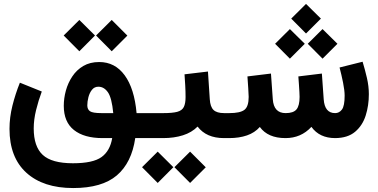

<svg xmlns="http://www.w3.org/2000/svg" viewBox="-20 -702 1923 976"><path d="M706.4 0V-127H755.9V0ZM468.3 -521.5 547.9 -600.6 627.4 -521 547.9 -441.4ZM303.7 -521.5 383.3 -600.6 462.9 -521.5 383.3 -441.4ZM550.3 0H501.5Q407.7 0 356 -41Q304.2 -82 304.2 -164.1Q304.2 -202.6 314.9 -241.7Q325.7 -280.8 347.7 -313.7Q369.6 -346.7 403.6 -366.7Q437.5 -386.7 484.4 -386.7Q564.5 -386.7 613.8 -319.3Q663.1 -252 674.3 -127H714.8V0H667.5Q649.4 125 574 189.5Q498.5 253.9 352.1 253.9Q199.7 253.9 114 176Q28.3 98.1 28.3 -46.9Q28.3 -105.5 43.2 -165Q58.1 -224.6 81.1 -281.7L192.4 -236.8Q175.3 -190.9 163.3 -142.1Q151.4 -93.3 151.4 -49.3Q151.4 43 197.3 85.4Q243.2 127.9 350.6 127.9Q452.6 127.9 496.1 96.4Q539.6 64.9 550.3 0ZM555.7 -127Q548.3 -204.6 528.6 -232.9Q508.8 -261.2 480 -261.2Q460 -261.2 447.5 -245.6Q435.1 -230 429.4 -207.8Q423.8 -185.5 423.8 -166.5Q423.8 -146 437.5 -136.5Q451.2 -127 496.6 -127Z M1130.4 0H1118.7Q1028.8 0 984.4 -58.6Q954.6 -28.3 909.7 -14.2Q864.7 0 809.1 0H736.3V-127H810.1Q856.4 -127 880.9 -133.5Q905.3 -140.1 914.3 -158Q923.3 -175.8 923.3 -208.5Q923.3 -236.8 921.6 -267.1Q919.9 -297.4 918 -324.2L1037.1 -338.4L1046.4 -197.3Q1048.8 -159.2 1065.4 -143.1Q1082 -127 1119.6 -127H1130.4ZM866.7 147.9 946.3 68.8 1025.9 148.4 946.3 228ZM702.1 147.9 781.7 68.8 861.3 147.9 781.7 228Z M1460.4 -607.4 1535.6 -682.1 1611.3 -607.4 1535.6 -531.7ZM1544.4 -479.5 1619.6 -554.2 1695.3 -479.5 1619.6 -403.8ZM1378.4 -479.5 1453.6 -554.2 1529.3 -479.5 1453.6 -403.8ZM1683.6 -127Q1704.6 -127 1718.3 -145.3Q1731.9 -163.6 1731.9 -215.8Q1731.9 -241.7 1723.9 -282Q1715.8 -322.3 1706.1 -358.9L1823.2 -388.2Q1835.4 -348.1 1845.2 -305.9Q1855 -263.7 1855 -223.1Q1855 -165.5 1838.9 -114.7Q1822.8 -64 1785.2 -32.2Q1747.6 -0.5 1684.1 0Q1604 0 1563 -57.1Q1510.3 0 1431.2 0Q1341.8 0 1300.8 -56.6Q1274.9 -27.3 1235.4 -13.7Q1195.8 0 1144.5 0H1110.8V-127H1145.5Q1200.7 -127 1222.4 -143.6Q1244.1 -160.2 1244.1 -209.5Q1244.1 -220.7 1241.9 -253.7Q1239.7 -286.6 1237.8 -313.5L1357.4 -328.1L1366.7 -197.3Q1371.6 -127 1432.1 -127Q1471.7 -127 1487.3 -146Q1502.9 -165 1502.9 -209.5Q1502.9 -216.3 1502 -234.1Q1501 -252 1499.5 -273.7Q1498 -295.4 1496.6 -313.5L1616.2 -328.1L1625.5 -197.3Q1630.4 -127 1683.6 -127Z"/></svg>

Font: Vazir
Style: Bold
Weight: 700
Designer: Saber Rastikerdar
Foundry: Saber Rastikerdar
Version: Version 30.0.0